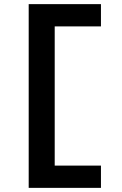

<svg xmlns="http://www.w3.org/2000/svg" viewBox="-20 -720 591 930"><path d="M119 190V-700H469V-592H239L245 -600V94L235 82H469V190Z"/></svg>

Font: Lexend Giga Medium
Style: Regular
Weight: 500
Designer: Bonnie Shaver-Troup, Thomas Jockin
Foundry: Lexend
Version: Version 1.007